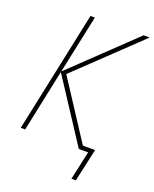

<svg xmlns="http://www.w3.org/2000/svg" viewBox="-161 -804 854 1063"><g transform="rotate(20 266.5 -272.5)"><path d="M393 169 430 0H375L136 -366L59 0H33L184 -714H210L137 -370L497 -714H533L168 -366L390 -25H462L419 169Z"/></g></svg>

Font: Noto Sans SemiCondensed Thin
Style: Italic
Weight: 100
Width: 4
Italic angle: -12°
Designer: Monotype Design Team
Foundry: Monotype Imaging Inc.
Version: Version 2.013; ttfautohint (v1.8.4.7-5d5b)